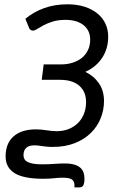

<svg xmlns="http://www.w3.org/2000/svg" viewBox="-20 -667 514 869"><path d="M316.9 181.2Q317.9 168.9 315.7 160.4Q313.5 151.9 307.4 146.7Q301.3 141.6 290.3 139.4Q279.3 137.2 262.7 137.2Q252.4 137.2 243.7 137.9Q234.9 138.7 225.3 139.6Q215.8 140.6 204.1 141.4Q192.4 142.1 175.8 142.1Q86.9 142.1 46.1 116.7Q5.4 91.3 5.4 41Q5.4 -18.1 41.5 -49.8Q77.6 -81.5 142.6 -81.5Q155.8 -81.5 167.5 -80.3Q179.2 -79.1 190.4 -77.4Q201.7 -75.7 212.9 -74.5Q224.1 -73.2 235.8 -73.2Q267.1 -73.2 292 -83.5Q316.9 -93.8 334 -111.3Q351.1 -128.9 360.4 -153.1Q369.6 -177.2 369.6 -205.1Q369.6 -252 338.9 -278.8Q308.1 -305.7 252 -305.7H168.9L177.7 -375.5H255.9Q284.2 -375.5 308.3 -383.1Q332.5 -390.6 350.3 -405Q368.2 -419.4 378.2 -440.4Q388.2 -461.4 388.2 -488.3Q388.2 -507.8 380.9 -524.2Q373.5 -540.5 359.4 -552.2Q345.2 -564 324.5 -570.6Q303.7 -577.1 276.9 -577.1Q243.7 -577.1 219.2 -569.6Q194.8 -562 177.5 -552.7Q160.2 -543.5 148.4 -535.9Q136.7 -528.3 128.9 -528.3Q116.7 -528.3 111.3 -541.5L94.7 -582Q133.3 -613.8 180.7 -630.6Q228 -647.5 285.6 -647.5Q328.6 -647.5 362.8 -636.5Q397 -625.5 420.9 -606Q444.8 -586.4 457.3 -559.6Q469.7 -532.7 469.7 -501Q469.7 -446.8 442.4 -405.3Q415 -363.8 366.2 -341.8Q404.8 -323.2 427.7 -290Q450.7 -256.8 450.7 -209.5Q450.7 -169.4 435.8 -132.1Q420.9 -94.7 391.6 -65.7Q362.3 -36.6 318.8 -19.3Q275.4 -2 218.3 -2Q203.6 -2 192.4 -3.2Q181.2 -4.4 171.6 -5.6Q162.1 -6.8 153.8 -8.1Q145.5 -9.3 137.2 -9.3Q110.8 -9.3 98.6 2.2Q86.4 13.7 86.4 35.6Q86.4 45.4 90.8 53.2Q95.2 61 105 66.2Q114.7 71.3 131.1 74Q147.5 76.7 171.4 76.7Q200.7 76.7 226.3 74.7Q252 72.8 273.4 72.8Q298.8 72.8 315.9 77.9Q333 83 343.3 92Q353.5 101.1 357.9 113.5Q362.3 126 362.3 141.1Q362.3 161.1 357.4 171.1Q352.5 181.2 338.9 181.2H316.9Z"/></svg>

Font: Carlito
Style: Italic
Weight: 400
Italic angle: -7°
Designer: Lukasz Dziedzic
Foundry: tyPoland Lukasz Dziedzic
Version: Version 1.104